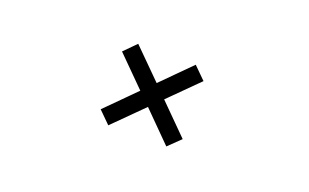

<svg xmlns="http://www.w3.org/2000/svg" viewBox="-49 -660 1149 715"><g transform="rotate(20 525.0 -303.0)"><path d="M355 -188 470 -303.5 356 -417.5 403 -465 517.5 -351 631 -465 679 -417.5 564.5 -303.5 680 -188 632 -141.5 517.5 -256.5 402 -141.5Z"/></g></svg>

Font: League Mono Extended Light
Style: Regular
Weight: 300
Width: 9
Designer: Tyler Finck
Foundry: The League of Moveable Type / Tyler Finck
Version: Version 2.210